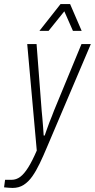

<svg xmlns="http://www.w3.org/2000/svg" viewBox="-74 -743 467 945"><path d="M-12 182Q-20 182 -32.5 181Q-45 180 -54 179L-49 142H-17Q6 142 25.5 127.5Q45 113 65 81Q85 49 107 -2L60 -526H106L131 -199Q133 -182 134.5 -161.5Q136 -141 138 -119Q140 -97 141 -76H146Q151 -90 156.5 -106Q162 -122 168.5 -139Q175 -156 181.5 -171.5Q188 -187 192 -199L327 -526H373L157 -18Q139 25 121.5 61.5Q104 98 85 125Q66 152 42.5 167Q19 182 -12 182ZM120 -591 224 -723H271L328 -591H285L233 -709H260L165 -591Z"/></svg>

Font: Archivo Condensed Thin
Style: Italic
Weight: 250
Width: 3
Italic angle: -10°
Designer: Hector Gatti
Foundry: Omnibus-Type
Version: Version 2.001